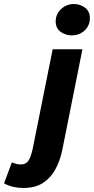

<svg xmlns="http://www.w3.org/2000/svg" viewBox="-149 -743 467 955"><path d="M-33 192Q-58 192 -82.5 186.5Q-107 181 -129 169L-90 65Q-79 69 -68.5 72Q-58 75 -45 75Q-21 75 -8.5 57.5Q4 40 13 0L113 -498H261L160 7Q149 58 126 100Q103 142 64.5 167Q26 192 -33 192ZM207 -567Q178 -567 153 -584.5Q128 -602 128 -637Q128 -672 154.5 -697.5Q181 -723 219 -723Q249 -723 273.5 -705Q298 -687 298 -653Q298 -616 272 -591.5Q246 -567 207 -567Z"/></svg>

Font: Source Sans 3 ExtraBold
Style: Italic
Weight: 800
Italic angle: -11°
Version: Version 3.052;hotconv 1.1.0;makeotfexe 2.6.0